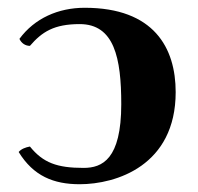

<svg xmlns="http://www.w3.org/2000/svg" viewBox="-20 -464 510 494"><path d="M195 -32C127 -32 91 -45 57 -87C46 -85 35 -81 28 -73C66 -11 118 10 185 10C279 10 432 -38 432 -227C432 -341 376 -444 198 -444C130 -444 69 -417 30 -364C35 -353 45 -346 57 -346C88 -382 119 -402 185 -402C274 -402 292 -315 292 -196C292 -54 243 -32 195 -32Z"/></svg>

Font: Libertinus Sans
Style: Bold
Weight: 700
Designer: Philipp H. Poll, Khaled Hosny
Foundry: Caleb Maclennan
Version: Version 7.050;RELEASE